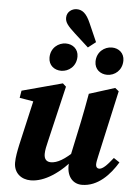

<svg xmlns="http://www.w3.org/2000/svg" viewBox="-60 -935 711 995"><g transform="rotate(5 295.5 -437.0)"><path d="M137.2 15.1C208.1 15.1 288.8 -36.5 364.6 -129.7H377.4L358.9 -162C304.3 -108.9 267.1 -87.5 233.4 -87.5C213.7 -87.5 198.2 -97.9 198.2 -127.6C198.2 -147.5 203.5 -169.5 209.7 -195.4L277.7 -484.4L260.4 -500.2L49.9 -443.7L43.7 -405.9L139.7 -389.8L121.2 -419L63 -164.5C55.8 -131.2 49.2 -97.7 49.2 -69.3C49.2 -16 88.2 15.1 137.2 15.1ZM404 15.1C486.8 15.1 548.4 -51.9 587.9 -117.6L557.2 -138C524.1 -95.8 503.4 -76.1 485.7 -76.1C475.8 -76.1 468.4 -83.3 468.4 -96.6C468.4 -106.9 471 -120.7 475.3 -139.3L552 -484.4L532.6 -500.2L398.8 -458C389.9 -407.6 380.8 -358.6 370.7 -309.7L331.9 -127.2H335.2C329.1 -103.7 326.7 -89.5 326.7 -76.2C326.7 -17.6 359.8 15.1 404 15.1ZM245.3 -564.3C284.6 -564.3 323.5 -594 323.5 -645.2C323.5 -683.4 294.2 -707.4 258.1 -707.4C219.1 -707.4 179.5 -677.9 179.5 -627.2C179.5 -587 210.2 -564.3 245.3 -564.3ZM373 -696.8 412.8 -727.8 371.3 -822.2C349.3 -873.6 326.9 -889.3 298.4 -889.3C274.4 -889.3 247.2 -872.1 247.2 -840.6C247.2 -816.4 260.4 -799.5 300.4 -762.9L373 -696.8ZM484.6 -564.3C524 -564.3 562.3 -594 562.3 -645.2C562.3 -683.4 533.5 -707.4 497.5 -707.4C458.5 -707.4 418.9 -677.9 418.9 -627.2C418.9 -587 449.6 -564.3 484.6 -564.3Z"/></g></svg>

Font: Source Serif 4 Variable
Style: Italic
Weight: 400
Italic angle: -12°
Designer: Frank Grießhammer
Foundry: Adobe Systems Incorporated
Version: Version 4.004;hotconv 1.0.116;makeotfexe 2.5.65601